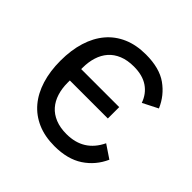

<svg xmlns="http://www.w3.org/2000/svg" viewBox="-144 -658 800 800"><g transform="rotate(45 255.5 -258.0)"><path d="M281 12Q224 12 180.5 -7Q137 -26 107.5 -61Q78 -96 62.5 -146Q47 -196 47 -258Q47 -320 62.5 -370Q78 -420 107.5 -455Q137 -490 180.5 -509Q224 -528 281 -528Q361 -528 408 -494.5Q455 -461 478 -407L411 -373Q397 -413 364.5 -435Q332 -457 281 -457Q243 -457 215 -445.5Q187 -434 169 -413.5Q151 -393 142 -364.5Q133 -336 133 -302V-294H357V-227H133V-214Q133 -180 142 -151.5Q151 -123 169 -102.5Q187 -82 215 -70.5Q243 -59 281 -59Q382 -59 425 -149L483 -110Q458 -54 408 -21Q358 12 281 12Z"/></g></svg>

Font: Aneliza
Style: Regular
Weight: 400
Designer: Mike Abbink, Paul van der Laan, Pieter van Rosmalen
Foundry: Bold Monday
Version: Version 3.001;September 8, 2019;FontCreator 11.5.0.2425 64-b